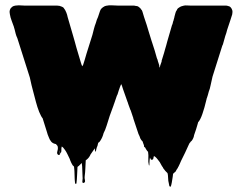

<svg xmlns="http://www.w3.org/2000/svg" viewBox="-20 -541 909 721"><path d="M845 -465 833 -429Q830 -416 826 -406L817 -374Q816 -373 816 -372Q816 -371 815 -370Q815 -369 814.5 -368.5Q814 -368 814 -367L778 -253Q774 -237 771 -221.5Q768 -206 764 -197Q762 -190 760.5 -184Q759 -178 757 -173Q756 -172 756 -170Q756 -168 755 -166Q748 -136 740 -113Q732 -90 724 -82Q724 -80 723 -78Q720 -67 716.5 -56Q713 -45 709 -34Q709 -33 708.5 -32Q708 -31 708 -29Q707 -26 706 -23Q705 -20 703 -17Q701 -15 701 -14Q700 -13 699 -11.5Q698 -10 696 -9Q694 -5 692 -4L689 2Q682 17 675 32.5Q668 48 660 63Q658 69 655 74.5Q652 80 650 85Q648 87 648 89L642 98Q641 102 639 103.5Q637 105 637 105L632 110Q631 110 631 110.5Q631 111 630 111Q630 113 628.5 123.5Q627 134 625 145Q623 156 621 160Q620 161 616 158Q615 153 614 147.5Q613 142 612 138Q611 130 611 123Q611 116 609 109L601 101L594 92Q592 90 592 88Q588 83 585.5 78Q583 73 580 68Q576 63 572 57.5Q568 52 563 48Q557 42 556.5 50.5Q556 59 550 59Q547 59 546 57Q545 56 544 52.5Q543 49 543 51Q542 55 541.5 63.5Q541 72 541 77.5Q541 83 539 79Q536 67 537 54.5Q538 42 536 29L533 26Q531 24 529.5 21Q528 18 526 15Q526 15 524 11Q524 12 523 12Q521 12 521 8.5Q521 5 520 3L517 -5Q517 -6 516.5 -7Q516 -8 516 -9Q510 -15 507 -21Q506 -25 504 -29.5Q502 -34 500 -38Q495 -52 490.5 -66.5Q486 -81 481 -95Q480 -97 480 -99Q480 -101 479 -102L471 -126Q470 -127 470 -128Q470 -129 469 -130Q467 -135 465 -141Q463 -147 461 -152Q461 -154 459 -158L441 -209Q441 -211 440 -212L438 -219Q437 -220 437 -221Q437 -222 436 -223V-226Q435 -223 434 -223Q434 -222 433.5 -221.5Q433 -221 433 -220Q433 -220 432.5 -219.5Q432 -219 432 -218L430 -213L428 -207Q427 -204 426 -201.5Q425 -199 424 -195Q423 -192 422 -188.5Q421 -185 419 -182L408 -150Q407 -149 407 -147L392 -106Q386 -87 380.5 -69.5Q375 -52 369 -41Q365 -25 357 -13Q356 -12 354.5 -9.5Q353 -7 349 -5Q348 -3 347.5 0.5Q347 4 346 7Q344 10 342 18Q341 20 340.5 25Q340 30 338 28Q337 26 336.5 22.5Q336 19 336 16Q332 22 328 27.5Q324 33 320 39Q318 44 314.5 49Q311 54 306 58Q304 59 302 61Q301 76 300.5 91Q300 106 298 121Q297 127 299 135.5Q301 144 294 146Q288 147 289.5 137.5Q291 128 290 122Q289 109 289 96.5Q289 84 287 71L275 83H274L271 86Q270 101 269.5 116.5Q269 132 267 148Q267 149 264.5 149Q262 149 262 148Q260 132 260 116.5Q260 101 258 85Q257 84 256 82.5Q255 81 253 80L248 71Q247 69 246 66.5Q245 64 244 62Q244 61 243.5 60.5Q243 60 243 59L241 54Q237 46 233 37.5Q229 29 224 22Q220 16 217 13Q214 10 212 9Q210 15 210.5 22Q211 29 208 35Q207 37 206 31.5Q205 26 204 23Q205 30 205 36Q205 42 200 41Q192 38 195.5 26.5Q199 15 196 7L190 0Q178 -2 172 -9.5Q166 -17 163 -26Q162 -28 161 -31Q160 -34 159 -36L156 -46Q152 -59 148 -71.5Q144 -84 140 -97Q135 -102 127 -121Q120 -139 115 -158Q110 -177 105 -196Q102 -207 98.5 -221Q95 -235 92 -250L45 -398Q41 -406 39 -414Q37 -422 35 -430Q35 -432 34 -434Q34 -433 33 -436.5Q32 -440 33 -438Q29 -450 24 -462.5Q19 -475 17 -488Q16 -492 16 -496Q16 -504 21 -511Q25 -515 28 -517Q37 -521 50 -521Q56 -521 62 -520.5Q68 -520 72 -520H194Q199 -520 203.5 -519Q208 -518 212 -516Q215 -515 217 -513.5Q219 -512 222 -507Q224 -505 226 -500.5Q228 -496 229 -494Q231 -490 232 -485.5Q233 -481 234 -477L255 -405Q258 -395 261 -384Q264 -373 267 -362L284 -305L287 -296L290 -292Q290 -295 292 -297L298 -316Q300 -322 301.5 -328Q303 -334 305 -340L327 -410Q330 -422 333 -433.5Q336 -445 340 -455Q343 -467 348 -477Q350 -482 351.5 -487.5Q353 -493 355 -498Q357 -505 361 -509Q366 -514 372 -517Q373 -517 374 -518Q380 -520 383 -520Q385 -520 386.5 -520.5Q388 -521 389 -521H399Q405 -521 411.5 -520.5Q418 -520 423 -520H481Q486 -520 488 -519Q496 -519 501 -515Q503 -514 507 -510Q508 -509 508 -508.5Q508 -508 509 -507Q514 -502 515 -497L521 -477Q526 -462 531 -447Q536 -432 540 -417Q540 -416 540.5 -415.5Q541 -415 541 -414Q543 -407 545 -401Q547 -395 549 -388L552 -379Q557 -365 561 -351Q565 -337 569 -323L571 -318Q572 -317 572 -315Q572 -313 573 -311L576 -302Q576 -301 578 -295Q578 -285 579.5 -288Q581 -291 581 -292Q581 -293 581.5 -294Q582 -295 582 -296L587 -310V-313L596 -342Q598 -350 600 -356.5Q602 -363 604 -370Q605 -374 606 -377.5Q607 -381 608 -385L626 -447Q628 -450 628.5 -453.5Q629 -457 630 -460Q632 -464 632 -466L635 -477V-478Q637 -484 638.5 -491Q640 -498 644 -503Q646 -508 648.5 -510Q651 -512 653 -513Q660 -518 671 -520Q677 -521 683 -520.5Q689 -520 695 -520H829Q832 -520 838 -518Q844 -517 848 -511Q850 -509 852 -503Q853 -501 853 -496Q853 -492 852 -487Z"/></svg>

Font: Rubik Wet Paint
Style: Regular
Weight: 400
Designer: Hubert and Fischer, NaN
Foundry: Hubert and Fischer, NaN
Version: Version 2.200